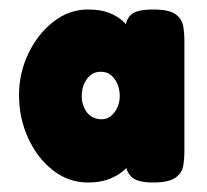

<svg xmlns="http://www.w3.org/2000/svg" viewBox="-20 -692 435 404"><path d="M302 -672Q336 -672 349.5 -662Q363 -652 365.5 -637Q368 -622 368 -606V-374Q368 -358 365.5 -343Q363 -328 349 -318Q335 -308 302 -308Q268 -308 256 -320.5Q244 -333 244 -353L254 -349Q249 -340 237 -330.5Q225 -321 207.5 -314.5Q190 -308 165 -308Q124 -308 91 -334Q58 -360 39 -402Q20 -444 20 -492Q20 -538 39.5 -579Q59 -620 92 -646Q125 -672 165 -672Q192 -672 209.5 -665Q227 -658 237.5 -648.5Q248 -639 252 -630L243 -624Q243 -648 254.5 -660Q266 -672 302 -672ZM194 -441Q205 -441 213.5 -448Q222 -455 227 -466Q232 -477 232 -490Q232 -504 227 -515.5Q222 -527 213.5 -534Q205 -541 192 -541Q174 -541 163 -526Q152 -511 152 -489Q152 -477 157 -465.5Q162 -454 171.5 -447.5Q181 -441 194 -441Z"/></svg>

Font: Fredoka SemiCondensed
Style: Bold
Weight: 700
Width: 4
Designer: Ben Nathan
Foundry: Milena B. Brandão, Ben Nathan
Version: Version 2.001